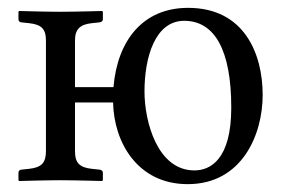

<svg xmlns="http://www.w3.org/2000/svg" viewBox="-20 -459 726 489"><path d="M449 -406C527 -406 569 -331 569 -185C569 -53 516 -25 475 -25C381 -25 348 -149 348 -226C348 -313 375 -406 449 -406ZM269 -237H171V-356C171 -384 183.2 -396.8 214 -400L233 -402C238 -402.5 242 -405 242 -410V-429L240 -431C240 -431 171 -429 132 -429C97 -429 29 -431 29 -431L27 -429V-410C27 -405 30 -402.5 35 -402L54 -400C86.8 -396.5 97 -384 97 -356V-74C97 -45 86.4 -32.4 54 -29L35 -27C30 -26.5 27 -24 27 -19V0L29 2C29 2 97 0 132 0C171 0 240 2 240 2L242 0V-19C242 -24 238 -26.5 233 -27L214 -29C181.6 -32.4 171 -45 171 -74V-198H268C270 -97 330 10 458 10C597 10 649 -117 649 -217C649 -321 603 -439 459 -439C344 -439 279 -356 269 -237Z"/></svg>

Font: Libertinus Serif Display
Style: Regular
Weight: 400
Designer: Philipp H. Poll
Foundry: Khaled Hosny
Version: Version 6.1